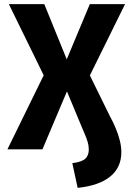

<svg xmlns="http://www.w3.org/2000/svg" viewBox="-20 -725 649 932"><path d="M357 187 331 67Q378 61 394.5 45Q411 29 411 1Q411 -18 405.5 -36Q400 -54 393 -70.5Q386 -87 380 -101L306 -279H304L186 0H16L207 -390L208 -327L23 -705H195L304 -437L416 -705H587L401 -328V-390L513 -162Q529 -133 541.5 -103Q554 -73 561.5 -43.5Q569 -14 569 14Q569 88 515 132Q461 176 357 187Z"/></svg>

Font: Nunito Sans 7pt Condensed ExtraBold
Style: Regular
Weight: 800
Width: 3
Designer: Vernon Adams
Foundry: Vernon Adams
Version: Version 3.101;gftools[0.9.27]